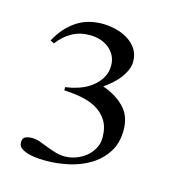

<svg xmlns="http://www.w3.org/2000/svg" viewBox="-71 -708 486 528"><g transform="rotate(15 172.0 -444.0)"><path d="M290 -378.4Q290 -340.8 272.9 -314.7Q255.9 -288.6 229.2 -272.5Q202.6 -256.3 169.9 -249Q137.2 -241.7 105.5 -241.7Q97.7 -241.7 84.5 -242.4Q71.3 -243.2 58.1 -246.3Q44.9 -249.5 35.4 -255.6Q25.9 -261.7 25.9 -272.9Q25.9 -285.6 34.2 -289.1Q42.5 -292.5 53.2 -292.5Q64.5 -292.5 75.7 -288.3Q86.9 -284.2 98.9 -279.5Q110.8 -274.9 124.3 -270.8Q137.7 -266.6 152.3 -266.6Q167.5 -266.6 183.1 -272.2Q198.7 -277.8 211.2 -287.8Q223.6 -297.9 231.4 -312Q239.3 -326.2 239.3 -343.3Q239.3 -372.6 227.3 -391.6Q215.3 -410.6 195.8 -421.4Q176.3 -432.1 152.3 -436.5Q128.4 -440.9 104 -441.9V-451.2Q121.6 -453.1 140.9 -459.5Q160.2 -465.8 175.5 -477.1Q190.9 -488.3 200.9 -504.2Q210.9 -520 210.9 -540.5Q210.9 -557.1 204.1 -569.6Q197.3 -582 186.5 -590.3Q175.8 -598.6 161.9 -602.8Q147.9 -606.9 132.8 -606.9Q104.5 -606.9 82 -594.2Q59.6 -581.5 43 -559.1L32.2 -564.5Q51.8 -602.1 83.3 -624Q114.7 -646 158.7 -646Q176.3 -646 195.3 -641.6Q214.4 -637.2 230.2 -627.7Q246.1 -618.2 256.3 -603.3Q266.6 -588.4 266.6 -566.9Q266.6 -553.7 260.5 -540.8Q254.4 -527.8 245.6 -516.8Q236.8 -505.9 225.6 -496.3Q214.4 -486.8 204.6 -480Q241.2 -467.8 265.6 -443.4Q290 -418.9 290 -378.4Z"/></g></svg>

Font: Kitab
Style: Regular
Weight: 400
Designer: SIL International
Foundry: Khaled Hosny
Version: Version 1.000